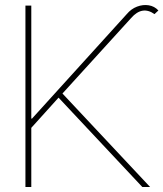

<svg xmlns="http://www.w3.org/2000/svg" viewBox="-20 -750 655 770"><path d="M82 0V-727.5H105.5V-274.4H108.4L488.3 -693.4Q505.9 -714.4 529.5 -723.4Q553.2 -732.4 576.4 -728.8Q599.6 -725.1 615.2 -708L599.6 -693.4Q550.3 -728.5 505.9 -677.7L230.5 -375L582 0H550.8L214.8 -358.4L105.5 -237.3V0Z"/></svg>

Font: Inter Display Thin
Style: Regular
Weight: 100
Designer: Rasmus Andersson
Foundry: rsms
Version: Version 4.000;git-a52131595